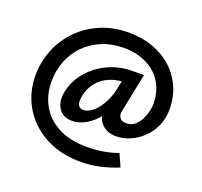

<svg xmlns="http://www.w3.org/2000/svg" viewBox="-133 -755 1143 1085"><g transform="rotate(20 439.0 -213.0)"><path d="M454 177Q362 177 287.5 148Q213 119 160 68Q107 17 78.5 -50.5Q50 -118 50 -195Q50 -279 80.5 -353Q111 -427 167 -483.5Q223 -540 299 -571.5Q375 -603 466 -603Q544 -603 610.5 -579Q677 -555 725.5 -511Q774 -467 801 -406.5Q828 -346 828 -272Q828 -218 808 -173Q788 -128 754 -95.5Q720 -63 678.5 -45Q637 -27 594 -27Q536 -27 502.5 -66.5Q469 -106 488 -186L515 -247L563 -278Q550 -219 525.5 -172Q501 -125 469.5 -92Q438 -59 402.5 -41.5Q367 -24 332 -24Q274 -24 249 -65.5Q224 -107 237 -168Q247 -215 274.5 -257.5Q302 -300 344.5 -333.5Q387 -367 441 -386.5Q495 -406 557 -406H626L578 -170Q573 -151 584 -133.5Q595 -116 623 -116Q655 -116 676 -134.5Q697 -153 709.5 -179.5Q722 -206 727 -230.5Q732 -255 732 -267Q732 -344 698 -399Q664 -454 604.5 -483Q545 -512 467 -512Q396 -512 337 -487.5Q278 -463 235.5 -420Q193 -377 170 -319Q147 -261 147 -193Q147 -117 181 -54Q215 9 285 47.5Q355 86 462 86Q507 86 554.5 78.5Q602 71 646 55L680 130Q626 152 571 164.5Q516 177 454 177ZM371 -104Q392 -104 413.5 -118Q435 -132 454 -156.5Q473 -181 487.5 -212.5Q502 -244 509 -278L528 -367L575 -331H546Q500 -331 463 -318.5Q426 -306 399.5 -283.5Q373 -261 357 -231.5Q341 -202 336 -168Q331 -134 340 -119Q349 -104 371 -104Z"/></g></svg>

Font: Ysabeau Office
Style: Bold Italic
Weight: 700
Italic angle: -12°
Designer: Christian Thalmann (Catharsis Fonts)
Version: Version 2.001;gftools[0.9.30]; featfreeze: tnum,lnum,ss02